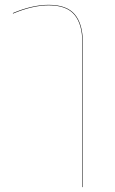

<svg xmlns="http://www.w3.org/2000/svg" viewBox="-20 -585 476 793"><path d="M322 -410V188H320V-410Q320 -485 287.5 -524Q255 -563 181 -563Q115 -563 34 -529L33 -531Q114 -565 181 -565Q256 -565 289 -525.5Q322 -486 322 -410Z"/></svg>

Font: FiraGO Two
Style: Regular
Weight: 100
Designer: bBox Type
Foundry: bBox Type GmbH
Version: Version 1.001